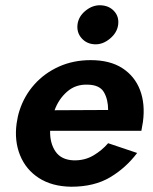

<svg xmlns="http://www.w3.org/2000/svg" viewBox="-20 -698 580 728"><path d="M274 -606Q270 -575 289.5 -553Q309 -531 340 -530Q370 -529 397 -551.5Q424 -574 428 -604Q432 -635 412.5 -656Q393 -677 361 -678Q331 -679 304.5 -657.5Q278 -636 274 -606ZM170 -202H516L522 -236Q531 -304 511 -356.5Q491 -409 444 -439.5Q397 -470 324 -470Q258 -470 203.5 -445.5Q149 -421 110.5 -378Q72 -335 54 -279Q50 -267 47.5 -255Q45 -243 43 -230Q34 -164 56 -109.5Q78 -55 127.5 -23Q177 9 250 10Q337 10 397 -25.5Q457 -61 500 -118L390 -155Q367 -128 334 -108.5Q301 -89 259 -90Q212 -92 190.5 -123.5Q169 -155 170 -202ZM187 -280Q202 -322 234.5 -350.5Q267 -379 313 -377Q358 -376 374 -348.5Q390 -321 390 -281Z"/></svg>

Font: Jost* 600 Semi Italic
Style: Italic
Weight: 600
Italic angle: -10°
Version: Version 3.200; ttfautohint (v0.97) -l 8 -r 50 -G 200 -x 14 -